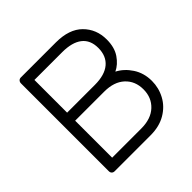

<svg xmlns="http://www.w3.org/2000/svg" viewBox="-180 -857 1013 1013"><g transform="rotate(-45 326.5 -350.0)"><path d="M116 0Q106 0 100 -6Q94 -12 94 -22V-677Q94 -687 100 -693.5Q106 -700 116 -700H377Q476 -700 527 -649Q578 -598 578 -521Q578 -462 552 -424Q526 -386 490 -369Q533 -347 562.5 -302Q592 -257 592 -198Q592 -146 567.5 -100.5Q543 -55 496 -27.5Q449 0 384 0ZM364 -396Q438 -396 476.5 -428.5Q515 -461 515 -521Q515 -580 476.5 -610Q438 -640 364 -640H157V-396ZM374 -60Q447 -60 488 -98.5Q529 -137 529 -198Q529 -260 488 -298Q447 -336 374 -336H157V-60Z"/></g></svg>

Font: Rubik AZ
Style: Regular
Weight: 300
Designer: Hubert and Fischer
Foundry: Hubert & Fischer
Version: Version 2.000